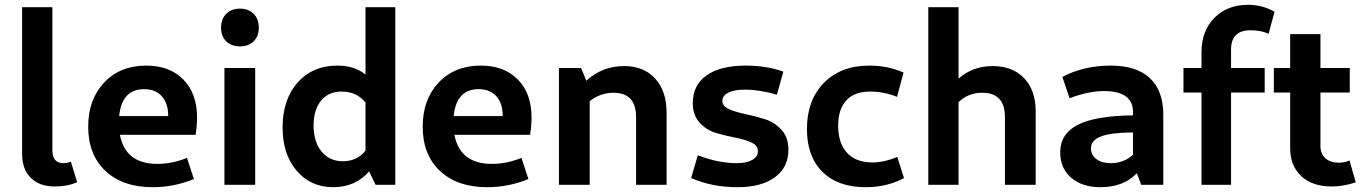

<svg xmlns="http://www.w3.org/2000/svg" viewBox="-20 -769 5680 799"><path d="M208 7Q144 7 108 -29Q72 -65 72 -128V-739H198V-144Q198 -90 244 -90Q258 -90 275 -96L301 -11Q262 7 208 7Z M615 10Q491 10 419 -57.5Q347 -125 347 -242Q347 -355 413.5 -425.5Q480 -496 589 -496Q686 -496 743 -438Q800 -380 800 -280Q800 -248 794 -208H479Q502 -87 635 -87Q697 -87 758 -112L787 -24Q705 10 615 10ZM580 -398Q487 -398 476 -286H680Q680 -339 653.5 -368.5Q627 -398 580 -398Z M979 -576Q943 -576 921.5 -597Q900 -618 900 -654Q900 -690 921.5 -711.5Q943 -733 979 -733Q1014 -733 1035.5 -711.5Q1057 -690 1057 -654Q1057 -618 1035.5 -597Q1014 -576 979 -576ZM914 0V-486H1042V0Z M1367 10Q1273 10 1214.5 -58.5Q1156 -127 1156 -239Q1156 -355 1218.5 -425.5Q1281 -496 1384 -496Q1455 -496 1501 -459V-739H1625V0H1543L1516 -56Q1459 10 1367 10ZM1285 -247Q1285 -179 1318 -138.5Q1351 -98 1407 -98Q1466 -98 1501 -142V-342Q1465 -388 1401 -388Q1347 -388 1316 -350Q1285 -312 1285 -247Z M2007 10Q1883 10 1811 -57.5Q1739 -125 1739 -242Q1739 -355 1805.5 -425.5Q1872 -496 1981 -496Q2078 -496 2135 -438Q2192 -380 2192 -280Q2192 -248 2186 -208H1871Q1894 -87 2027 -87Q2089 -87 2150 -112L2179 -24Q2097 10 2007 10ZM1972 -398Q1879 -398 1868 -286H2072Q2072 -339 2045.5 -368.5Q2019 -398 1972 -398Z M2306 0V-486H2398L2420 -433Q2486 -494 2577 -494Q2659 -494 2706.5 -442Q2754 -390 2754 -300V0H2627V-282Q2627 -383 2533 -383Q2478 -383 2434 -348V0Z M3049 10Q2943 10 2856 -28L2884 -123Q2968 -90 3047 -90Q3087 -90 3110.5 -103.5Q3134 -117 3134 -140Q3134 -164 3106 -176.5Q3078 -189 3038.5 -196.5Q2999 -204 2959 -216Q2919 -228 2891 -259Q2863 -290 2863 -340Q2863 -415 2920.5 -455.5Q2978 -496 3083 -496Q3170 -496 3240 -471L3213 -375Q3140 -396 3080 -396Q3036 -396 3011 -383.5Q2986 -371 2986 -349Q2986 -327 3014.5 -314.5Q3043 -302 3083 -294Q3123 -286 3163.5 -273Q3204 -260 3232.5 -228.5Q3261 -197 3261 -146Q3261 -73 3205 -31.5Q3149 10 3049 10Z M3582 10Q3467 10 3402.5 -54Q3338 -118 3338 -232Q3338 -352 3408.5 -424Q3479 -496 3597 -496Q3676 -496 3740 -467L3713 -366Q3658 -388 3601 -388Q3536 -388 3502 -351.5Q3468 -315 3468 -246Q3468 -173 3505 -133Q3542 -93 3610 -93Q3660 -93 3714 -116L3742 -28Q3672 10 3582 10Z M3843 0V-739H3969V-442Q4028 -494 4111 -494Q4194 -494 4242 -443.5Q4290 -393 4290 -305V0H4162V-282Q4162 -383 4067 -383Q4009 -383 3969 -344V0Z M4560 10Q4483 10 4437.5 -29.5Q4392 -69 4392 -135Q4392 -212 4465 -249.5Q4538 -287 4695 -289V-302Q4695 -390 4575 -390Q4508 -390 4431 -360L4401 -449Q4490 -496 4602 -496Q4710 -496 4765.5 -443.5Q4821 -391 4821 -292V0H4729L4711 -48Q4655 10 4560 10ZM4520 -152Q4520 -124 4542.5 -107Q4565 -90 4602 -90Q4657 -90 4695 -125V-218Q4602 -217 4561 -201Q4520 -185 4520 -152Z M4980 0V-384H4905V-486H4980V-552Q4980 -640 5033.5 -694.5Q5087 -749 5174 -749Q5234 -749 5284 -720L5259 -628Q5230 -643 5184 -643Q5103 -643 5103 -563V-486H5243V-384H5103V0Z M5522 7Q5441 7 5395 -36Q5349 -79 5349 -153V-384H5281V-486H5349V-627H5475V-486H5597V-384H5475V-161Q5475 -129 5495.5 -110.5Q5516 -92 5550 -92Q5575 -92 5596 -101L5622 -10Q5569 7 5522 7Z"/></svg>

Font: Cantarell
Style: Bold
Weight: 700
Designer: Dave Crossland, Nikolaus Waxweiler, Florian Fecher, Jacques Le Bailly, Eben Sorkin, Alexei Vanyashin, Alexios Zavras, Em
Version: Version 0.303